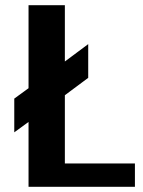

<svg xmlns="http://www.w3.org/2000/svg" viewBox="-20 -720 550 740"><path d="M90 0V-250L35 -210V-340L90 -380V-700H230V-483L320 -550V-420L230 -353V-90H500V0Z"/></svg>

Font: Scada
Style: Bold
Weight: 700
Designer: Jovanny Lemonad
Foundry: Jovanny Lemonad
Version: Version 4.100;PS 004.100;hotconv 1.0.88;makeotf.lib2.5.64775